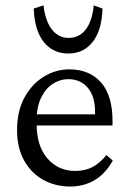

<svg xmlns="http://www.w3.org/2000/svg" viewBox="-20 -681 474 709"><path d="M239.3 7.8Q184.6 7.8 140.1 -16.6Q95.7 -41 69.3 -87.9Q43 -134.8 43 -200.2Q43 -270.5 70.3 -320.8Q97.7 -371.1 142.6 -398.4Q187.5 -425.8 239.3 -424.8Q311.5 -423.8 353.5 -376Q395.5 -328.1 395.5 -234.4V-217.8H91.8V-258.8H340.8L331.1 -249V-266.6Q331.1 -325.2 304.2 -356.9Q277.3 -388.7 231.4 -388.7Q202.1 -388.7 175.3 -371.6Q148.4 -354.5 131.8 -320.3Q115.2 -286.1 115.2 -234.4V-224.6Q115.2 -141.6 155.3 -95.7Q195.3 -49.8 257.8 -49.8Q293 -49.8 320.3 -63.5Q347.7 -77.1 373 -108.4L396.5 -87.9Q369.1 -39.1 329.1 -15.6Q289.1 7.8 239.3 7.8ZM326.2 -661.1 358.4 -649.4Q356.4 -570.3 322.8 -526.9Q289.1 -483.4 232.4 -483.4Q194.3 -483.4 166 -502.9Q137.7 -522.5 122.1 -559.6Q106.4 -596.7 104.5 -649.4L140.6 -661.1Q147.5 -602.5 171.9 -571.8Q196.3 -541 233.4 -541Q272.5 -541 296.4 -571.8Q320.3 -602.5 326.2 -661.1Z"/></svg>

Font: Crimson Pro Light
Style: Regular
Weight: 300
Designer: Jacques Le Bailly
Foundry: Baron von Fonthausen
Version: Version 1.003